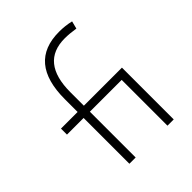

<svg xmlns="http://www.w3.org/2000/svg" viewBox="-205 -869 996 996"><g transform="rotate(-45 293.0 -371.0)"><path d="M167 0V-335.9H44.9V-379.9H167V-473.6Q167 -742.2 393.1 -742.2Q438 -742.2 479 -732.4L468.3 -690.4Q423.3 -697.3 390.1 -697.3Q212.9 -697.3 212.9 -478.5V-379.9H492.2V0H446.3V-335.9H212.9V0Z"/></g></svg>

Font: Cascadia Code NF ExtraLight
Style: Regular
Weight: 200
Monospace: yes
Designer: Aaron Bell
Foundry: Saja Typeworks
Version: Version 2404.023; ttfautohint (v1.8.4)